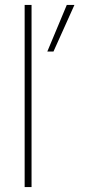

<svg xmlns="http://www.w3.org/2000/svg" viewBox="-20 -759 395 779"><path d="M80 -739H108V0H80ZM251 -739H282L197 -550H172Z"/></svg>

Font: Prompt Thin
Style: Regular
Weight: 250
Designer: Katatrad Team
Foundry: CadsonDemak
Version: Version 1.001